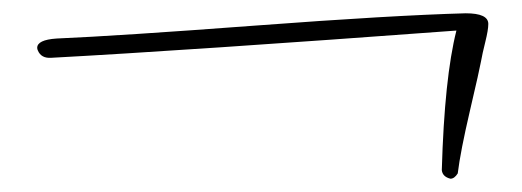

<svg xmlns="http://www.w3.org/2000/svg" viewBox="-20 -295 785 289"><path d="M658 -26Q646 -29 645 -39Q649 -178 667 -249Q261 -219 57 -208Q42 -207 37 -219Q36 -221 36 -223Q36 -235 65 -237Q158 -241 364.5 -256.5Q571 -272 681 -275Q715 -275 715 -259Q715 -250 710.5 -232Q706 -214 704 -202.5Q702 -191 687.5 -129Q673 -67 669 -34Q664 -26 658 -26Z"/></svg>

Font: Allura
Style: Regular
Weight: 400
Designer: Robert E. Leuschke
Foundry: Robert E. Leuschke
Version: Version 1.004